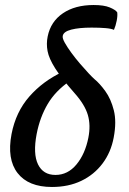

<svg xmlns="http://www.w3.org/2000/svg" viewBox="-20 -737 512 765"><path d="M187 8Q93 8 50 -47.5Q7 -103 26 -203Q43 -291 97 -352.5Q151 -414 230 -451L258 -414Q201 -375 170 -322.5Q139 -270 126 -203Q111 -124 131.5 -82Q152 -40 201 -40Q250 -40 284.5 -81.5Q319 -123 332 -188Q342 -238 330 -279Q318 -320 277 -366Q225 -425 200 -464.5Q175 -504 169.5 -533.5Q164 -563 170 -592Q182 -651 230.5 -684Q279 -717 353 -717Q394 -717 417 -707.5Q440 -698 447 -688Q449 -675 445 -654.5Q441 -634 434 -618Q424 -623 400.5 -625Q377 -627 345 -627Q295 -627 264 -619Q233 -611 230 -594Q228 -585 238 -567Q248 -549 264.5 -526.5Q281 -504 299.5 -482.5Q318 -461 333.5 -444.5Q349 -428 356 -422Q377 -405 399.5 -374Q422 -343 433.5 -297.5Q445 -252 433 -189Q422 -130 388.5 -85.5Q355 -41 304 -16.5Q253 8 187 8Z"/></svg>

Font: Vollkorn
Style: Italic
Weight: 400
Italic angle: -11°
Designer: Friedrich Althausen
Foundry: Friedrich Althausen
Version: Version 5.001